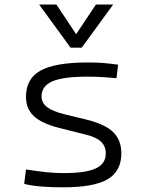

<svg xmlns="http://www.w3.org/2000/svg" viewBox="-20 -796 626 826"><path d="M252.9 9.8Q196.3 9.8 156 6.3Q115.7 2.9 84 -4.9L91.8 -66.9Q142.1 -59.1 180.2 -55.2Q218.3 -51.3 252.9 -51.3Q348.6 -51.3 391.8 -71.3Q435.1 -91.3 435.1 -135.7Q435.1 -166.5 415 -186Q395 -205.6 351.1 -216.3L234.9 -245.6Q159.7 -264.6 125.7 -296.4Q91.8 -328.1 91.8 -379.4Q91.8 -458 155 -492.7Q218.3 -527.3 359.4 -527.3Q393.6 -527.3 423.1 -525.1Q452.6 -522.9 488.3 -517.6L481 -459.5Q441.4 -463.4 411.9 -464.8Q382.3 -466.3 356.4 -466.3Q252 -466.3 205.3 -446Q158.7 -425.8 158.7 -380.9Q158.7 -354 182.4 -335.4Q206.1 -316.9 258.3 -304.2L351.1 -281.7Q431.2 -262.2 466.6 -227.8Q502 -193.4 502 -136.2Q502 -59.6 443.1 -24.9Q384.3 9.8 252.9 9.8ZM283.7 -590.8 148.4 -776.4H222.7L307.6 -648.9L392.6 -776.4H466.8L331.5 -590.8Z"/></svg>

Font: CaskaydiaCove NFP Light
Style: Regular
Weight: 300
Designer: Aaron Bell
Foundry: Saja Typeworks
Version: Version 2111.001; VTT 6.35;Nerd Fonts 3.1.1